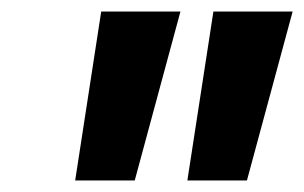

<svg xmlns="http://www.w3.org/2000/svg" viewBox="-20 -735 526 332"><path d="M110 -423ZM110 -423 155 -715H292L213 -423ZM304 -423 349 -715H486L407 -423Z"/></svg>

Font: Rosa Sans
Style: Bold Italic
Weight: 700
Italic angle: -12°
Designer: Pentagram / MCKL
Foundry: Pentagram / MCKL
Version: Version 1.005;September 16, 2019;FontCreator 11.5.0.2425 64-